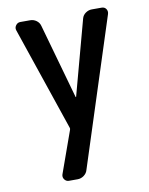

<svg xmlns="http://www.w3.org/2000/svg" viewBox="-84 -581 667 861"><g transform="rotate(-10 250.0 -150.5)"><path d="M204.1 -14.6 43.9 -486.3Q40 -498 47.9 -508.8Q55.7 -519.5 68.4 -519.5H113.3Q128.9 -519.5 141.6 -510.3Q154.3 -501 158.2 -486.3L253.9 -146.5Q253.9 -145.5 254.9 -144.5Q256.8 -144.5 256.8 -146.5L348.6 -486.3Q352.5 -501 365.7 -510.3Q378.9 -519.5 393.6 -519.5H438.5Q452.1 -519.5 459 -509.3Q465.8 -499 461.9 -486.3L245.1 185.5Q241.2 200.2 228 210Q214.8 219.7 199.2 219.7H159.2Q147.5 219.7 139.6 209.5Q131.8 199.2 135.7 186.5L204.1 -4.9Q206.1 -9.8 204.1 -14.6Z"/></g></svg>

Font: Rounded-L Mgen+ 1m medium
Style: Regular
Weight: 500
Designer: [Source Han Sans]
Ryoko NISHIZUKA  (kana & ideographs); Paul D. Hunt (Latin, Greek & Cyrillic); Wenlong ZHANG  (bopomofo
Version: Version 1.059.20150602